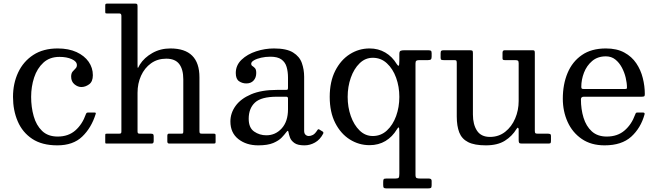

<svg xmlns="http://www.w3.org/2000/svg" viewBox="-20 -800 3667 1070"><path d="M52.5 -260C52.5 -210 61.2 -164.6 78.8 -123.8C96.2 -82.9 123.2 -50.4 159.5 -26.2C195.8 -2.1 242.5 10 299.5 10C358.2 10 404.4 -6.2 438.2 -38.8C472.1 -71.2 497 -113 513 -164C514.3 -167.7 514.4 -170.1 513.2 -171.2C512.1 -172.4 508.8 -173 503.5 -173H472.5C467.8 -173 464.7 -172.2 463 -170.8C461.3 -169.2 459.8 -166.8 458.5 -163.5C445.5 -126.2 426 -96.1 400 -73.2C374 -50.4 341.2 -39 301.5 -39C265.2 -39 236.2 -49.5 214.5 -70.5C192.8 -91.5 177.2 -118.8 167.8 -152.5C158.2 -186.2 153.5 -222 153.5 -260C153.5 -298 159.1 -334 170.2 -368C181.4 -402 198.7 -429.7 222 -451C245.3 -472.3 275.2 -483 311.5 -483C338.5 -483 361.4 -478.8 380.2 -470.2C399.1 -461.8 408.5 -450.7 408.5 -437C408.5 -429.3 405.8 -423 400.5 -418C395.2 -413 389.8 -407.2 384.5 -400.8C379.2 -394.2 376.5 -385 376.5 -373C376.5 -354.7 382.7 -340.4 395 -330.2C407.3 -320.1 420.2 -315 433.5 -315C448.2 -315 462.5 -320 476.5 -330C490.5 -340 497.5 -357 497.5 -381C497.5 -408.3 489.7 -433.2 474 -455.8C458.3 -478.2 435.8 -496.2 406.5 -509.8C377.2 -523.2 342.2 -530 301.5 -530C247.8 -530 202.5 -517.9 165.5 -493.8C128.5 -469.6 100.4 -437.1 81.2 -396.2C62.1 -355.4 52.5 -310 52.5 -260Z M645.5 -725C652.8 -725 656.5 -720.5 656.5 -711.5V-67C656.5 -61.7 655.5 -58.3 653.5 -57C651.5 -55.7 647.7 -55 642 -55H576C570.7 -55 567.8 -54.3 567.2 -53C566.8 -51.7 566.5 -48.5 566.5 -43.5V-9.5C566.5 -4.5 567 -1.7 568 -1C569 -0.3 571.8 0 576.5 0H826C833 0 836.5 -4.7 836.5 -14V-39C836.5 -45.7 835.5 -50 833.5 -52C831.5 -54 827.3 -55 821 -55H760.5C755.2 -55 751.5 -55.8 749.5 -57.2C747.5 -58.8 746.5 -62.2 746.5 -67.5V-283C746.5 -317.3 753 -348.9 766 -377.8C779 -406.6 797.5 -429.7 821.5 -447C845.5 -464.3 873.8 -473 906.5 -473C939.5 -473 963.6 -463.1 978.8 -443.2C993.9 -423.4 1001.5 -395 1001.5 -358V-69.5C1001.5 -63.2 1000.9 -59.2 999.8 -57.5C998.6 -55.8 995 -55 989 -55H920.5C915.2 -55 912.5 -51 912.5 -43V-11.5C912.5 -3.8 916 0 923 0H1170C1174.7 0 1177.8 -0.5 1179.2 -1.5C1180.8 -2.5 1181.5 -5.3 1181.5 -10V-44C1181.5 -48.7 1180.9 -51.7 1179.8 -53C1178.6 -54.3 1175.7 -55 1171 -55H1107C1100.3 -55 1096.1 -55.8 1094.2 -57.5C1092.4 -59.2 1091.5 -63.2 1091.5 -69.5V-369C1091.5 -476.3 1037.5 -530 929.5 -530C892.5 -530 859 -521.5 829 -504.5C799 -487.5 775.8 -466.2 759.5 -440.5C756.5 -435.5 754 -430.8 752 -426.5C750 -422.2 748.6 -420.7 747.8 -422C746.9 -423.3 746.5 -429.7 746.5 -441V-764C746.5 -770.3 745.8 -774.6 744.2 -776.8C742.8 -778.9 739 -780 733 -780H579C574 -780 570.7 -779.4 569 -778.2C567.3 -777.1 566.5 -774.2 566.5 -769.5V-736C566.5 -730.7 567 -727.5 568 -726.5C569 -725.5 572.2 -725 577.5 -725Z M1264 -123C1264 -81 1278.8 -48.3 1308.2 -25C1337.8 -1.7 1374.7 10 1419 10C1454.3 10 1482.3 5.6 1503 -3.2C1523.7 -12.1 1539.3 -22.2 1550 -33.5C1560.7 -44.8 1568.7 -54.2 1574 -61.5C1578.7 -67.8 1581.9 -71 1583.8 -71C1585.6 -71 1587 -68 1588 -62C1589.3 -54 1592.1 -44.3 1596.2 -33C1600.4 -21.7 1608.6 -11.7 1620.8 -3C1632.9 5.7 1651.5 10 1676.5 10H1677C1697.3 10 1716.8 4.8 1735.5 -5.8C1754.2 -16.2 1769.3 -32.7 1781 -55C1783.3 -60.3 1782.3 -64.3 1778 -67L1760 -78C1755.7 -81.3 1751.8 -80.2 1748.5 -74.5C1739.8 -60.8 1731.5 -52 1723.5 -48C1715.5 -44 1708 -42 1701 -42C1694 -42 1687.9 -44.3 1682.8 -49C1677.6 -53.7 1675 -61 1675 -71V-372C1675 -399 1670.8 -424.6 1662.2 -448.8C1653.8 -472.9 1637.4 -492.5 1613.2 -507.5C1589.1 -522.5 1553.7 -530 1507 -530C1473.3 -530 1440.2 -524.7 1407.5 -514C1374.8 -503.3 1347.8 -487.8 1326.2 -467.2C1304.8 -446.8 1294 -422 1294 -393C1294 -371 1300 -355.8 1312 -347.5C1324 -339.2 1337.7 -335 1353 -335C1370 -335 1383.4 -340.4 1393.2 -351.2C1403.1 -362.1 1408 -376 1408 -393C1408 -406 1405.7 -415 1401 -420C1396.3 -425 1391.7 -428.9 1387 -431.8C1382.3 -434.6 1380 -439 1380 -445C1380 -451.7 1385.2 -458 1395.5 -464C1405.8 -470 1419.2 -474.8 1435.5 -478.5C1451.8 -482.2 1469 -484 1487 -484C1513.7 -484 1534.1 -478.9 1548.2 -468.8C1562.4 -458.6 1572.1 -444.7 1577.2 -427C1582.4 -409.3 1585 -389.3 1585 -367V-312C1585 -306 1584.2 -302.3 1582.8 -301C1581.2 -299.7 1577.7 -299 1572 -299H1523C1465.7 -299 1417.8 -290.8 1379.5 -274.5C1341.2 -258.2 1312.3 -236.7 1293 -210C1273.7 -183.3 1264 -154.3 1264 -123ZM1366 -138C1366 -176.7 1377.7 -206.8 1401 -228.5C1424.3 -250.2 1465 -261 1523 -261H1575C1581.7 -261 1585 -257.7 1585 -251V-191C1585 -145.7 1573.3 -110.2 1550 -84.5C1526.7 -58.8 1498 -46 1464 -46C1439 -46 1416.4 -53 1396.2 -67C1376.1 -81 1366 -104.7 1366 -138Z M2323.5 195C2313.2 195 2305.9 194.1 2301.8 192.2C2297.6 190.4 2295.5 184.3 2295.5 174V-446C2295.5 -454 2297.1 -459.2 2300.2 -461.5C2303.4 -463.8 2309.2 -465 2317.5 -465H2365C2373.3 -465 2378.8 -466.4 2381.5 -469.2C2384.2 -472.1 2385.5 -477.3 2385.5 -485V-504C2385.5 -511.7 2383.8 -516.2 2380.2 -517.8C2376.8 -519.2 2371.7 -520 2365 -520H2234C2224 -520 2216.8 -518.9 2212.2 -516.8C2207.8 -514.6 2205.5 -508.7 2205.5 -499V-464C2205.5 -445 2204.2 -434.9 2201.8 -433.8C2199.2 -432.6 2195.7 -435.7 2191 -443C2174.3 -470.7 2153.1 -492.1 2127.2 -507.2C2101.4 -522.4 2072.2 -530 2039.5 -530C1999.8 -530 1963.2 -519.3 1929.5 -498C1895.8 -476.7 1868.8 -445.8 1848.2 -405.5C1827.8 -365.2 1817.5 -316.7 1817.5 -260C1817.5 -203.3 1827.8 -154.9 1848.2 -114.8C1868.8 -74.6 1895.8 -43.9 1929.5 -22.8C1963.2 -1.6 1999.8 9 2039.5 9C2072.8 9 2102.4 1.2 2128.2 -14.2C2154.1 -29.8 2175.3 -51.5 2192 -79.5C2196.3 -86.8 2199.7 -90.2 2202 -89.8C2204.3 -89.2 2205.5 -80 2205.5 -62V168C2205.5 179.3 2204.3 186.7 2202 190C2199.7 193.3 2193 195 2182 195H2133C2125 195 2120.1 196.2 2118.2 198.8C2116.4 201.2 2115.5 206.7 2115.5 215V231C2115.5 239 2116.7 244.2 2119 246.5C2121.3 248.8 2126.3 250 2134 250H2364C2372.7 250 2378.4 249.1 2381.2 247.2C2384.1 245.4 2385.5 240.3 2385.5 232V208C2385.5 199.3 2380.3 195 2370 195ZM2205.5 -260C2205.5 -222 2199.5 -186.4 2187.5 -153.2C2175.5 -120.1 2158.4 -93.2 2136.2 -72.8C2114.1 -52.2 2087.8 -42 2057.5 -42C2029.5 -42 2005 -52.2 1984 -72.8C1963 -93.2 1946.7 -120.1 1935 -153.2C1923.3 -186.4 1917.5 -222 1917.5 -260C1917.5 -298 1923.3 -333.6 1935 -366.8C1946.7 -399.9 1963 -426.8 1984 -447.2C2005 -467.8 2029.5 -478 2057.5 -478C2087.8 -478 2114.1 -467.8 2136.2 -447.2C2158.4 -426.8 2175.5 -399.9 2187.5 -366.8C2199.5 -333.6 2205.5 -298 2205.5 -260Z M2525.5 -151C2525.5 -115.3 2530.2 -85.6 2539.5 -61.8C2548.8 -37.9 2565.2 -20 2588.8 -8C2612.2 4 2645.2 10 2687.5 10C2731.2 10 2766.6 1.4 2793.8 -15.8C2820.9 -32.9 2842.5 -54.8 2858.5 -81.5C2862.2 -87.5 2865.1 -89.5 2867.2 -87.5C2869.4 -85.5 2870.5 -82.8 2870.5 -79.5V-19C2870.5 -11.3 2871.5 -6.2 2873.5 -3.8C2875.5 -1.2 2880.2 0 2887.5 0H3036.5C3043.2 0 3047.2 -1.2 3048.5 -3.5C3049.8 -5.8 3050.5 -10.3 3050.5 -17V-43C3050.5 -48.3 3048.8 -51.7 3045.5 -53C3042.2 -54.3 3038.2 -55 3033.5 -55H2977.5C2969.8 -55 2965.1 -56 2963.2 -58C2961.4 -60 2960.5 -64.7 2960.5 -72V-505C2960.5 -510.7 2959.8 -514.6 2958.5 -516.8C2957.2 -518.9 2953.8 -520 2948.5 -520H2792.5C2784.5 -520 2780.5 -515.3 2780.5 -506V-474.5C2780.5 -470.2 2781.8 -467.5 2784.2 -466.5C2786.8 -465.5 2790.2 -465 2794.5 -465H2849.5C2856.8 -465 2862.2 -464.2 2865.5 -462.5C2868.8 -460.8 2870.5 -456 2870.5 -448V-237C2870.5 -202.7 2864 -170.2 2851 -139.8C2838 -109.2 2819.5 -84.5 2795.5 -65.5C2771.5 -46.5 2743.2 -37 2710.5 -37C2677.5 -37 2653.4 -48.6 2638.2 -71.8C2623.1 -94.9 2615.5 -125 2615.5 -162V-504.5C2615.5 -511.8 2614.2 -516.2 2611.8 -517.8C2609.2 -519.2 2604.2 -520 2596.5 -520H2453.5C2446.2 -520 2441.3 -518.9 2439 -516.8C2436.7 -514.6 2435.5 -509.7 2435.5 -502V-479C2435.5 -472.3 2436.8 -468.3 2439.5 -467C2442.2 -465.7 2446.8 -465 2453.5 -465H2512.5C2518.5 -465 2522.2 -463.8 2523.5 -461.5C2524.8 -459.2 2525.5 -454.8 2525.5 -448.5Z M3116.5 -250C3116.5 -203.3 3125.4 -160.2 3143.2 -120.8C3161.1 -81.2 3187.3 -49.6 3222 -25.8C3256.7 -1.9 3299.2 10 3349.5 10C3412.8 10 3462.2 -6.1 3497.8 -38.2C3533.2 -70.4 3558 -111.8 3572 -162.5C3574 -169.5 3570.7 -173 3562 -173H3533C3528 -173 3524.8 -171.9 3523.5 -169.8C3522.2 -167.6 3520.8 -164.7 3519.5 -161C3506.2 -124.3 3486.4 -94.8 3460.2 -72.5C3434.1 -50.2 3401.2 -39 3361.5 -39C3327.2 -39 3299.4 -48.6 3278.2 -67.8C3257.1 -86.9 3241.7 -112.3 3232 -144C3222.3 -175.7 3217.5 -209.8 3217.5 -246.5C3217.5 -256.2 3223 -261 3234 -261H3555.5C3562.5 -261 3567.2 -261.8 3569.8 -263.2C3572.2 -264.8 3573.5 -268.8 3573.5 -275.5C3573.5 -305.2 3569.8 -335 3562.2 -365C3554.8 -395 3542.7 -422.4 3526 -447.2C3509.3 -472.1 3487.1 -492.1 3459.2 -507.2C3431.4 -522.4 3397.2 -530 3356.5 -530C3302.8 -530 3258.2 -517.8 3222.8 -493.2C3187.2 -468.8 3160.7 -435.4 3143 -393.2C3125.3 -351.1 3116.5 -303.3 3116.5 -250ZM3233.5 -304C3227.5 -304 3223.7 -304.8 3222 -306.5C3220.3 -308.2 3219.5 -311.5 3219.5 -316.5C3219.5 -342.8 3224.5 -369 3234.5 -395C3244.5 -421 3259.7 -442.7 3280 -460C3300.3 -477.3 3325.8 -486 3356.5 -486C3376.8 -486 3394.3 -480.2 3409 -468.5C3423.7 -456.8 3435.8 -441.9 3445.5 -423.8C3455.2 -405.6 3462.3 -386.6 3467 -366.8C3471.7 -346.9 3474 -328.7 3474 -312C3474 -308.7 3473.2 -306.5 3471.8 -305.5C3470.2 -304.5 3466.2 -304 3459.5 -304Z"/></svg>

Font: Besley*
Style: Regular
Weight: 400
Designer: Owen Earl
Foundry: indestructible type*
Version: Version 3.000; ttfautohint (v1.8.3)